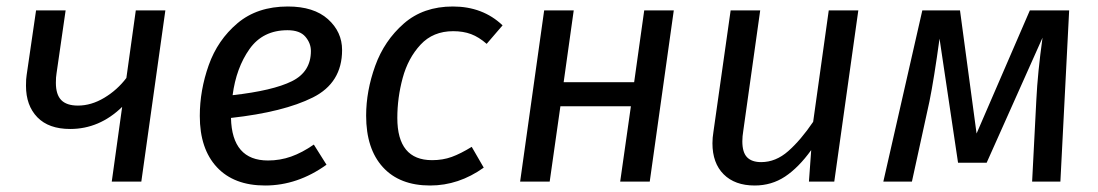

<svg xmlns="http://www.w3.org/2000/svg" viewBox="-20 -559 3381 591"><path d="M415 0H324L356 -230Q286 -162 196 -162Q130 -162 95 -198Q60 -234 60 -295Q60 -317 62 -328L91 -527H182L154 -333Q152 -322 152 -304Q152 -268 168.5 -251Q185 -234 220 -234Q261 -234 301 -258Q341 -282 369 -319L398 -527H489Z M691 -196Q694 -65 805 -65Q842 -65 876 -77Q910 -89 946 -114L985 -52Q896 12 796 12Q700 12 647.5 -44.5Q595 -101 595 -202Q595 -281 622.5 -358.5Q650 -436 711 -487.5Q772 -539 866 -539Q946 -539 989.5 -500Q1033 -461 1033 -405Q1033 -304 943 -259Q853 -214 691 -196ZM937 -402Q937 -426 920 -446Q903 -466 865 -466Q789 -466 748 -408Q707 -350 696 -266Q820 -280 878.5 -309Q937 -338 937 -402Z M1527 -481 1478 -424Q1454 -445 1430 -454Q1406 -463 1375 -463Q1313 -463 1274.5 -421.5Q1236 -380 1219.5 -319Q1203 -258 1203 -196Q1203 -66 1310 -66Q1343 -66 1370.5 -76Q1398 -86 1432 -107L1469 -43Q1392 12 1304 12Q1210 12 1158.5 -44.5Q1107 -101 1107 -203Q1107 -279 1135 -356.5Q1163 -434 1223 -486.5Q1283 -539 1374 -539Q1466 -539 1527 -481Z M1922 -232H1705L1672 0H1581L1655 -527H1746L1715 -306H1932L1963 -527H2054L1980 0H1889Z M2173 -118Q2173 -135 2176 -153L2229 -527H2320L2268 -157Q2265 -139 2265 -124Q2265 -90 2279.5 -75Q2294 -60 2323 -60Q2368 -60 2406.5 -94Q2445 -128 2483 -184L2531 -527H2622L2548 0H2470L2477 -97Q2438 -43 2396.5 -15.5Q2355 12 2303 12Q2242 12 2207.5 -22.5Q2173 -57 2173 -118Z M3244 0H3157L3170 -252Q3174 -335 3189 -443L3017 -58H2929L2872 -440Q2855 -316 2841 -247L2787 0H2699L2819 -527H2935L2986 -148L3150 -527H3271Z"/></svg>

Font: FiraGO
Style: Italic
Weight: 400
Italic angle: -8°
Designer: bBox Type GmbH
Foundry: bBox Type GmbH
Version: Version 1.001